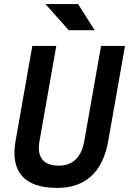

<svg xmlns="http://www.w3.org/2000/svg" viewBox="-20 -921 639 951"><path d="M263.2 9.8C402.8 9.8 489.3 -68.8 516.1 -222.7L599.1 -693.4H480.5L397.5 -222.7C383.3 -142.1 340.8 -100.6 271.5 -100.6C194.3 -100.6 161.1 -142.6 175.8 -222.7L258.8 -693.4H140.1L57.1 -222.7C30.3 -69.8 100.6 9.8 263.2 9.8ZM320.3 -771.5H448.7L366.7 -900.9H205.1Z"/></svg>

Font: Cascadia Mono SemiBold
Style: Italic
Weight: 600
Italic angle: -10°
Monospace: yes
Designer: Aaron Bell
Foundry: Saja Typeworks
Version: Version 2404.023